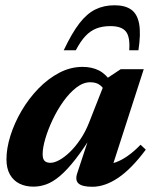

<svg xmlns="http://www.w3.org/2000/svg" viewBox="-20 -695 582 728"><path d="M272.8 -38.1 326.1 -199.4H339.5Q299.4 -133.8 266.9 -92.2Q234.5 -50.6 207.3 -27.7Q180.1 -4.8 155.7 3.9Q131.2 12.7 106.8 12.7Q76.9 12.7 53.8 1.3Q30.8 -10.2 17.7 -33.2Q4.5 -56.3 4.5 -91Q4.5 -133 19.7 -181Q34.8 -229 61.9 -275.1Q88.9 -321.1 125.3 -358.8Q161.7 -396.4 204.4 -418.9Q247.1 -441.4 293.2 -441.4Q328.4 -441.4 355.1 -427.9Q381.7 -414.3 404 -381.2L378.2 -346.1Q373.6 -360.7 359.7 -371.9Q345.9 -383.1 322.2 -383.1Q295.5 -383.1 269.5 -363Q243.5 -342.9 220.4 -310.7Q197.3 -278.4 179.7 -241.2Q162.1 -204 151.9 -169.4Q141.7 -134.7 141.7 -110.5Q141.7 -92.6 148.9 -85.2Q156 -77.7 171.6 -77.7Q186.1 -77.7 205.5 -88.4Q224.8 -99 245.4 -118.9Q265.9 -138.8 284.8 -166.8Q303.7 -194.7 317.2 -228.9L383.1 -396.5L437.5 -432.5H525L396.9 -35.8L377.4 -71.7Q398.1 -72.1 419.7 -79.9Q441.3 -87.7 464.5 -104Q487.8 -120.4 513 -146.2L532.8 -127.6Q478.5 -54.7 428.1 -20.7Q377.7 13.2 330.2 13.2Q292.2 13.2 278.1 1Q263.9 -11.2 272.8 -38.1ZM398.7 -596Q368.5 -596 345.3 -587Q322.1 -577.9 303.6 -557.9Q285 -538 267.5 -504.5H221.7Q252.4 -569.5 281 -606.5Q309.6 -643.5 341.7 -659.2Q373.8 -675 414.3 -675Q454.2 -675 477.4 -658.6Q500.6 -642.2 507.5 -604.9Q514.5 -567.6 504.9 -504.5H470Q473.7 -555.1 457.3 -575.5Q440.9 -596 398.7 -596Z"/></svg>

Font: Newsreader Text
Style: Italic
Weight: 400
Italic angle: -17°
Designer: Hugues Gentile
Foundry: Production Type
Version: Version 1.001